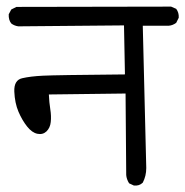

<svg xmlns="http://www.w3.org/2000/svg" viewBox="-20 -573 568 589"><path d="M390.6 -3.9 376 -10.7Q368.2 -23.4 367.2 -36.1L365.2 -286.1L129.9 -283.2Q130.9 -258.8 134.3 -237.8Q137.7 -216.8 135.7 -198.7Q133.8 -180.7 122.6 -169.9Q111.3 -159.2 94.7 -162.6Q78.1 -166 63 -185.1Q47.9 -204.1 36.6 -230.5Q25.4 -256.8 23.9 -292Q22.5 -327.1 47.9 -333Q73.2 -338.9 111.8 -340.8Q150.4 -342.8 363.3 -344.7L360.4 -495.1L36.1 -492.2Q23.4 -494.1 14.6 -501Q5.9 -511.7 6.8 -529.3L14.6 -543.9L30.3 -551.8L504.9 -552.7L520.5 -545.9Q529.3 -534.2 528.3 -518.6L520.5 -502.9Q509.8 -495.1 498 -494.1H418L428.7 -57.6Q428.7 -33.2 418 -12.7Q407.2 -2 390.6 -3.9Z"/></svg>

Font: JasonHandwriting4
Style: Regular
Weight: 400
Version: Version 1.01.21